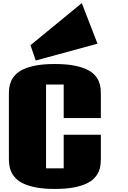

<svg xmlns="http://www.w3.org/2000/svg" viewBox="-20 -1215 835 1254"><path d="M396 -663.1H280.8V-115.7H396V-335H638.7V-181.2Q638.7 -161.6 636.5 -139.2Q634.3 -116.7 624.8 -94.5Q615.2 -72.3 596.2 -51.8Q577.1 -31.2 543.7 -15.6Q510.3 0 460.2 9.5Q410.2 19 338.4 19Q267.1 19 217.3 9.5Q167.5 0 134 -15.6Q100.6 -31.2 81.5 -51.8Q62.5 -72.3 52.7 -94.5Q43 -116.7 40.5 -139.2Q38.1 -161.6 38.1 -181.2V-599.1Q38.1 -618.7 40.5 -640.9Q43 -663.1 52.5 -685.1Q62 -707 81.3 -727.3Q100.6 -747.6 133.8 -762.9Q167 -778.3 216.6 -787.6Q266.1 -796.9 336.9 -796.9Q409.2 -796.9 459.5 -787.6Q509.8 -778.3 543.5 -762.9Q577.1 -747.6 596.2 -727.3Q615.2 -707 624.8 -685.1Q634.3 -663.1 636.5 -640.9Q638.7 -618.7 638.7 -599.1V-443.8H396ZM616.7 -929.7 213.4 -819.8 179.2 -919.9 514.2 -1194.8Z"/></svg>

Font: Coda Caption ExtraBold
Style: Regular
Weight: 800
Designer: vernon adams
Foundry: vernon adams
Version: Version 1.002